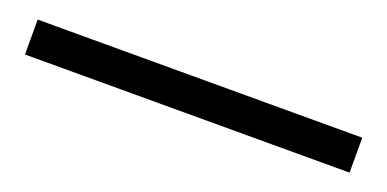

<svg xmlns="http://www.w3.org/2000/svg" viewBox="-19 -38 594 295"><g transform="rotate(20 278.5 109.5)"><path d="M13.2 138.2V81.1H543.9V138.2Z"/></g></svg>

Font: `nÑOS CN Normal
Style: Regular
Weight: 350
Designer: Ryoko NISHIZUKA ?XZm?[P (kana & ideographs); Paul D. Hunt (Latin, Greek & Cyrillic); Wenlong ZHANG _ e??? (bopomofo); Sa
Foundry: Adobe Systems Incorporated
Version: Version 1.004 June 21, 2023